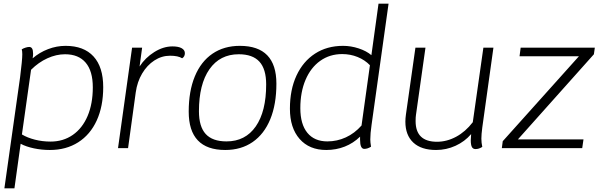

<svg xmlns="http://www.w3.org/2000/svg" viewBox="-20 -811 3294 1051"><path d="M545 -334Q545 -229 509.5 -151.5Q474 -74 408 -32Q342 10 253 10Q208 10 165.5 1Q123 -8 93 -24L59 220H4L90 -388Q102 -483 102 -514Q102 -531 99 -541Q109 -547 120.5 -550.5Q132 -554 140 -554Q161 -554 161 -519V-513Q161 -504 159 -495V-492Q196 -524 243 -542Q290 -560 339 -560Q439 -560 492 -502Q545 -444 545 -334ZM488 -333Q488 -422 449 -468Q410 -514 336 -514Q288 -514 239.5 -492Q191 -470 150 -429L100 -75Q130 -57 171 -46.5Q212 -36 257 -36Q326 -36 378.5 -72.5Q431 -109 459.5 -176Q488 -243 488 -333Z M992 -520Q992 -501 977 -492Q955 -506 911 -506Q865 -506 825 -480Q785 -454 758 -408.5Q731 -363 723 -305L681 0H626L703 -550H758L744 -447Q775 -495 824.5 -526Q874 -557 924 -557Q957 -557 974.5 -547Q992 -537 992 -520Z M1013 -200Q1013 -312 1046.5 -393Q1080 -474 1143 -517Q1206 -560 1293 -560Q1493 -560 1493 -353Q1493 -240 1459.5 -158.5Q1426 -77 1363 -33.5Q1300 10 1213 10Q1013 10 1013 -200ZM1437 -349Q1437 -433 1400 -473.5Q1363 -514 1287 -514Q1184 -514 1126.5 -432Q1069 -350 1069 -202Q1069 -118 1106 -77.5Q1143 -37 1220 -37Q1323 -37 1380 -119Q1437 -201 1437 -349Z M2014 -128Q2007 -80 2007 -48Q2007 -32 2011 -8Q1992 4 1974 4Q1951 4 1951 -46V-63Q1914 -27 1867 -8.5Q1820 10 1766 10Q1673 10 1620 -50.5Q1567 -111 1567 -216Q1567 -320 1603 -397.5Q1639 -475 1704.5 -517.5Q1770 -560 1858 -560Q1901 -560 1943.5 -546Q1986 -532 2013 -509L2052 -791H2107ZM1959 -124 2005 -454Q1977 -483 1937.5 -499Q1898 -515 1853 -515Q1785 -515 1733 -478Q1681 -441 1652.5 -374Q1624 -307 1624 -219Q1624 -131 1662.5 -84Q1701 -37 1772 -37Q1825 -37 1873 -59Q1921 -81 1959 -124Z M2620 -113Q2615 -75 2615 -52Q2615 -30 2620 -7Q2602 5 2583 5Q2569 5 2563 -6.5Q2557 -18 2557 -43Q2557 -51 2559 -77Q2524 -36 2473.5 -13Q2423 10 2367 10Q2286 10 2242.5 -30.5Q2199 -71 2199 -145Q2199 -163 2202 -184L2254 -550H2309L2257 -182Q2255 -170 2255 -148Q2255 -35 2372 -35Q2426 -35 2477 -62.5Q2528 -90 2568 -142L2626 -550H2681Z M3231 -514 2815 -48H3174L3167 0H2727L2732 -38L3149 -503H2824L2830 -550H3236Z"/></svg>

Font: Krub Light
Style: Italic
Weight: 300
Italic angle: -8°
Designer: Ekaluck Peanpanawate
Foundry: Cadson Demak Co.,Ltd.
Version: Version 1.000; ttfautohint (v1.6)